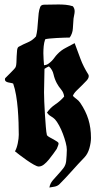

<svg xmlns="http://www.w3.org/2000/svg" viewBox="-20 -707 429 859"><path d="M242 -687Q259 -687 274.5 -685.5Q290 -684 306 -679Q314 -669 314 -657Q314 -649 312 -640.5Q310 -632 309 -624Q307 -602 306 -580Q305 -558 292 -539Q285 -539 268.5 -538.5Q252 -538 234 -537Q216 -536 201 -534.5Q186 -533 182 -531Q177 -516 175.5 -500.5Q174 -485 174 -469Q174 -455 175 -442Q176 -429 177 -415Q188 -416 196 -421.5Q204 -427 211 -434Q218 -441 224 -449.5Q230 -458 237 -465Q253 -482 273.5 -492.5Q294 -503 314 -514Q328 -476 340.5 -442.5Q353 -409 375 -374Q377 -372 377 -366Q377 -357 367.5 -346.5Q358 -336 346 -324.5Q334 -313 322 -301Q310 -289 306 -278Q314 -270 323 -263.5Q332 -257 339 -247Q364 -210 375.5 -172.5Q387 -135 387 -90Q387 -69 380 -44Q373 -19 358 -3Q329 27 301.5 58Q274 89 245 118Q236 126 224 128Q212 130 201 132Q204 114 216 100Q228 86 240.5 72.5Q253 59 263.5 45.5Q274 32 276 14Q277 1 278 -11.5Q279 -24 279 -37Q279 -50 274 -69Q269 -88 261.5 -108Q254 -128 244.5 -145.5Q235 -163 226 -173Q218 -181 207.5 -187Q197 -193 190 -203Q205 -225 227.5 -240Q250 -255 267 -275Q265 -293 253.5 -306.5Q242 -320 234 -335Q224 -354 219.5 -374.5Q215 -395 199 -410Q189 -406 179 -399Q179 -373 178 -346.5Q177 -320 177 -294Q177 -280 178 -252.5Q179 -225 181 -195.5Q183 -166 185 -140Q187 -114 190 -102Q194 -97 202.5 -92.5Q211 -88 220 -83Q229 -78 235.5 -73.5Q242 -69 242 -66Q242 -60 239 -53.5Q236 -47 234 -41Q228 -32 218.5 -19Q209 -6 198.5 7Q188 20 176.5 29Q165 38 153 38Q146 38 131 29.5Q116 21 99.5 9.5Q83 -2 68 -13.5Q53 -25 47 -30Q55 -44 59.5 -66Q64 -88 64 -104Q64 -129 63 -159Q62 -189 59.5 -220Q57 -251 52 -280.5Q47 -310 39 -333Q35 -335 28.5 -336Q22 -337 16 -338.5Q10 -340 6 -343Q2 -346 2 -352L3 -357Q7 -361 14 -368Q21 -375 28.5 -382.5Q36 -390 42 -396.5Q48 -403 50 -407Q53 -414 53.5 -427.5Q54 -441 54.5 -455.5Q55 -470 56.5 -482.5Q58 -495 64 -498Q84 -509 104.5 -517.5Q125 -526 141 -544Q145 -559 147 -577Q149 -595 150 -613Q151 -631 153 -647.5Q155 -664 160 -676Q164 -686 178 -686Q194 -686 210 -686.5Q226 -687 242 -687Z"/></svg>

Font: Hand Textur
Style: Regular
Weight: 400
Designer: F. H. Ehmcke um 1935
Foundry: Peter Wiegel
Version: Version 1.000